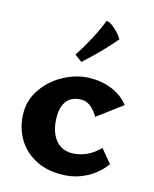

<svg xmlns="http://www.w3.org/2000/svg" viewBox="-119 -874 776 965"><g transform="rotate(15 268.5 -392.0)"><path d="M30 -242Q30 -312.5 72.5 -370.8Q115 -429 180.5 -462.2Q246 -495.5 312 -495.5Q351 -495.5 385.8 -487.2Q420.5 -479 451.8 -461.2Q483 -443.5 507 -415L512 -409.5L383 -313.5Q382.5 -315.5 381 -317.5Q365.5 -344.5 343 -362.5Q320.5 -380.5 291.5 -379.5Q259.5 -378.5 237.8 -364Q216 -349.5 205.5 -321.2Q195 -293 197 -252Q199 -207.5 214 -174.5Q229 -141.5 256.2 -123.5Q283.5 -105.5 323 -107Q362 -109.5 395.2 -125.2Q428.5 -141 455.5 -169Q456.5 -169.5 459.5 -172.5L517 -103L515 -100Q493 -70.5 461.5 -46Q430 -21.5 386.8 -5.8Q343.5 10 290.5 10Q210 10 151 -23.8Q92 -57.5 61 -115Q30 -172.5 30 -242ZM245 -562.5 207 -590.5Q238 -637.5 268 -694Q298 -750.5 314 -794.5Q333 -794.5 361.5 -768Q390 -741.5 400 -721.5Q339 -647.5 245 -562.5Z"/></g></svg>

Font: TMT Limkin
Style: Regular
Weight: 400
Designer: Gabriel Drozdov
Version: Version 1.000;Glyphs 3.1.2 (3151)